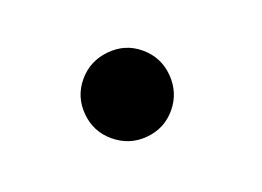

<svg xmlns="http://www.w3.org/2000/svg" viewBox="-41 -763 414 303"><g transform="rotate(20 166.5 -611.5)"><path d="M86 -538ZM159 -685Q190 -685 211.5 -663Q233 -641 233 -611Q233 -581 211.5 -559.5Q190 -538 159 -538Q129 -538 107.5 -559.5Q86 -581 86 -611Q86 -641 107.5 -663Q129 -685 159 -685Z"/></g></svg>

Font: Martel Sans SemiBold
Style: Regular
Weight: 600
Designer: Dan Reynolds and Mathieu Réguer
Foundry: Dan Reynolds and Mathieu Réguer
Version: Version 1.002; ttfautohint (v1.1) -l 5 -r 5 -G 72 -x 0 -D la